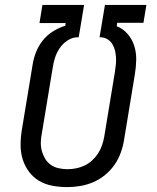

<svg xmlns="http://www.w3.org/2000/svg" viewBox="-20 -755 640 783"><path d="M254 8Q254 8 254 8Q254 8 254 8Q223 8 193.5 2.5Q164 -3 139.5 -17.5Q115 -32 98 -55Q81 -78 72.5 -105.5Q64 -133 64 -163.5Q64 -194 69 -225L113 -491Q117 -517 127 -542.5Q137 -568 154.5 -590Q172 -612 196 -627Q220 -642 246 -650L248 -661H141L153 -735H323L301 -603H294Q273 -602 254 -589Q235 -576 223 -558Q211 -540 204.5 -520Q198 -500 195 -479L151 -213Q147 -194 146.5 -175.5Q146 -157 150.5 -140Q155 -123 164 -108Q173 -93 187 -83Q201 -73 219 -69Q237 -65 255 -65Q273 -65 290.5 -68.5Q308 -72 325 -80Q342 -88 356 -101Q370 -114 380 -129.5Q390 -145 396 -162.5Q402 -180 405 -197L449 -464Q451 -478 452.5 -493Q454 -508 453 -522.5Q452 -537 448.5 -550.5Q445 -564 438 -575.5Q431 -587 419 -594.5Q407 -602 392 -603H386L408 -735H577L565 -662H458L456 -648Q482 -638 500.5 -616.5Q519 -595 527.5 -568Q536 -541 535.5 -511.5Q535 -482 530 -452L486 -185Q482 -159 472.5 -132.5Q463 -106 447 -83Q431 -60 408.5 -41.5Q386 -23 360 -12Q334 -1 307.5 3.5Q281 8 254 8Z"/></svg>

Font: Iosevka SS04 Extended
Style: Italic
Weight: 400
Width: 7
Italic angle: -9°
Monospace: yes
Designer: Belleve Invis
Foundry: Belleve Invis
Version: Version 19.0.0; ttfautohint (v1.8.4)